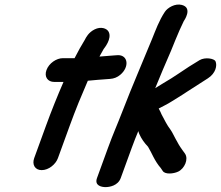

<svg xmlns="http://www.w3.org/2000/svg" viewBox="-20 -726 949 825"><path d="M212.6 -374H252.9C226.7 -313.9 201 -250 177.5 -185.5L126.9 -46.5C117.1 -19.5 129.6 5 159.2 5C188.8 5 219.1 -19.5 228.9 -46.5L279.5 -185.5C291.5 -218.5 304.3 -251.8 317.4 -284.3C331.6 -316.4 344.1 -349.2 357.4 -379.1C384.5 -381.8 413.5 -384.1 441.8 -386.1L452.5 -386.9C470 -388.1 484.1 -393.9 497 -404.8C536.6 -438.1 530.7 -489 487.5 -489C486 -489 486.1 -489 485.2 -488.9L470.3 -487.9C448.7 -486.3 429.6 -484.9 407.4 -482.9C409.3 -486.4 411.8 -491.1 413.8 -494.6L425.5 -515.5C428.3 -519.4 461.8 -559.4 447 -589.1C439.2 -604.5 413.3 -613 386.6 -599.7C360 -586.5 349.2 -564.3 344.7 -555.4C330.1 -531.5 315.3 -505.5 300.4 -476H249.8C222.8 -476 190.5 -454.6 179.7 -425C168.9 -395.4 185.6 -374 212.6 -374Z M647 -347.2C668.1 -399.7 689.7 -449.8 714.5 -507L733.5 -553.8C745.5 -582.9 757.6 -610.9 769.5 -635C771.5 -637.8 809.3 -692.3 761.4 -704.8C732.5 -712.4 700.3 -693.1 688.4 -675.2C663.1 -637 648.9 -596.7 633.2 -558.1C590 -452.2 549.8 -361 506.9 -249.8C482.3 -185.9 466.1 -151.5 443.8 -90L396.8 39C384.7 72.3 417.4 78 433.6 78C449.8 78 486.7 72.3 498.8 39L545.8 -90C555.8 -117.6 564.5 -139.1 574.3 -162.7C575.5 -159.2 576.6 -154.2 578.5 -150.2C588.1 -128.9 600 -112.4 616.1 -95.4C632 -69.9 643.4 -35.2 671.1 -3.5L679.5 9C689.8 24.2 725.4 20.9 745.4 11.5C772.5 -1.1 791.7 -42.4 774.4 -66.6L765.5 -78.8C752.4 -96.7 744.2 -110.6 734 -130.2L724.6 -148.1C720.8 -155.8 717.3 -161.9 711.8 -169.9C697.8 -188 687.1 -210.2 674.2 -234.4C671.8 -240.1 667.5 -250.3 661.9 -259.7C679.4 -269.1 699.7 -278.5 717.4 -290C739.2 -304.2 756.2 -313.2 784 -332.1C811.4 -349.6 846.2 -371.8 873.4 -389.5C907.4 -411.3 913.9 -445.2 906 -462.6C900.5 -474.6 861.4 -481.6 837.6 -467.6C808.4 -450.4 777.9 -430.7 745.4 -408.5L716.3 -389.5C694.8 -377.3 666.9 -358.9 647 -347.2Z"/></svg>

Font: Take Off
Style: Hosehead
Weight: 400
Foundry: Cannot Into Space Fonts
Version: Version 0.89